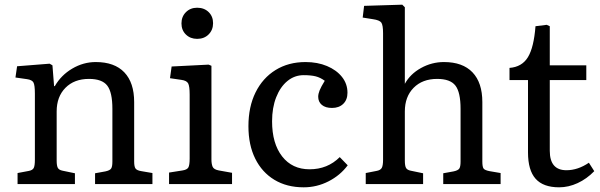

<svg xmlns="http://www.w3.org/2000/svg" viewBox="-20 -786 2563 820"><path d="M55 0V-47L103 -56Q119 -59 124 -68.5Q129 -78 129 -104V-386Q129 -422 123 -433.5Q117 -445 95 -448L46 -455L53 -503L192 -514L204 -507L211 -418H214Q241 -465 288.5 -493Q336 -521 389 -521Q469 -521 511 -477Q553 -433 553 -350V-96Q553 -74 559 -66Q565 -58 584 -55L631 -47V0H386V-46L430 -54Q449 -58 454.5 -66Q460 -74 460 -96V-321Q460 -392 438 -420.5Q416 -449 360 -449Q297 -449 259.5 -411Q222 -373 222 -310V-100Q222 -78 227 -69Q232 -60 247 -57L300 -46V0Z M822 -620Q793 -620 774 -638.5Q755 -657 755 -686Q755 -715 774 -734Q793 -753 822 -753Q852 -753 871 -734.5Q890 -716 890 -687Q890 -658 871 -639Q852 -620 822 -620ZM702 0V-49L759 -58Q779 -61 784.5 -71Q790 -81 790 -109V-382Q790 -418 783.5 -430Q777 -442 754 -445L706 -452L713 -502L871 -510L883 -505V-105Q883 -86 888 -74Q893 -62 915 -58L971 -48V0Z M1277 14Q1205 14 1152 -18Q1099 -50 1070 -108.5Q1041 -167 1041 -247Q1041 -330 1071.5 -391.5Q1102 -453 1157 -487Q1212 -521 1285 -521Q1336 -521 1376.5 -504Q1417 -487 1440.5 -457.5Q1464 -428 1464 -390Q1464 -360 1446 -342.5Q1428 -325 1398 -325Q1370 -325 1354.5 -338Q1339 -351 1339 -373Q1339 -385 1345 -400Q1351 -415 1367 -441Q1348 -455 1328 -460Q1308 -465 1277 -465Q1238 -465 1207.5 -440Q1177 -415 1159.5 -370.5Q1142 -326 1142 -268Q1142 -173 1185 -118Q1228 -63 1302 -63Q1379 -63 1431 -115L1465 -80Q1433 -37 1383 -11.5Q1333 14 1277 14Z M1542 0V-47L1588 -56Q1605 -59 1610.5 -69Q1616 -79 1616 -104V-644Q1616 -679 1608.5 -689.5Q1601 -700 1573 -704L1529 -711L1535 -761L1698 -766L1709 -755V-428Q1732 -470 1778 -495.5Q1824 -521 1876 -521Q1956 -521 1998 -477Q2040 -433 2040 -350V-96Q2040 -74 2045 -66.5Q2050 -59 2071 -55L2118 -47V0H1873V-46L1917 -54Q1936 -58 1941.5 -66Q1947 -74 1947 -96V-321Q1947 -392 1925 -420.5Q1903 -449 1847 -449Q1784 -449 1746.5 -411Q1709 -373 1709 -310V-100Q1709 -78 1714 -69Q1719 -60 1734 -57L1787 -46V0Z M2368 14Q2300 14 2267.5 -22.5Q2235 -59 2235 -135V-444H2156V-496Q2209 -500 2234.5 -541.5Q2260 -583 2267 -674L2315 -680L2328 -674V-507H2484V-444H2328V-142Q2328 -59 2399 -59Q2448 -59 2495 -91L2518 -55Q2486 -22 2447 -4Q2408 14 2368 14Z"/></svg>

Font: Literata 12pt
Style: Regular
Weight: 400
Designer: Latin by Veronika Burian and Jose Scaglione. Greek by Irene Vlachou. Cyrillic by Vera Evstafieva.
Foundry: TypeTogether
Version: Version 3.002